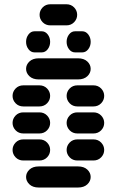

<svg xmlns="http://www.w3.org/2000/svg" viewBox="-20 -881 540 888"><path d="M159.2 -13.7H340.8Q368.2 -13.7 383.8 -28.3Q399.4 -43 399.4 -62.5Q399.4 -82 383.8 -96.7Q368.2 -111.3 340.8 -111.3H159.2Q131.8 -111.3 116.2 -96.7Q100.6 -82 100.6 -62.5Q100.6 -43 116.2 -28.3Q131.8 -13.7 159.2 -13.7ZM87.9 -138.7H162.1Q183.6 -138.7 197.8 -153.3Q211.9 -168 211.9 -187.5Q211.9 -207 197.8 -221.7Q183.6 -236.3 162.1 -236.3H87.9Q66.4 -236.3 52.2 -221.7Q38.1 -207 38.1 -187.5Q38.1 -168 52.2 -153.3Q66.4 -138.7 87.9 -138.7ZM337.9 -138.7H412.1Q433.6 -138.7 447.8 -153.3Q461.9 -168 461.9 -187.5Q461.9 -207 447.8 -221.7Q433.6 -236.3 412.1 -236.3H337.9Q316.4 -236.3 302.2 -221.7Q288.1 -207 288.1 -187.5Q288.1 -168 302.2 -153.3Q316.4 -138.7 337.9 -138.7ZM87.9 -263.7H162.1Q183.6 -263.7 197.8 -278.3Q211.9 -293 211.9 -312.5Q211.9 -332 197.8 -346.7Q183.6 -361.3 162.1 -361.3H87.9Q66.4 -361.3 52.2 -346.7Q38.1 -332 38.1 -312.5Q38.1 -293 52.2 -278.3Q66.4 -263.7 87.9 -263.7ZM337.9 -263.7H412.1Q433.6 -263.7 447.8 -278.3Q461.9 -293 461.9 -312.5Q461.9 -332 447.8 -346.7Q433.6 -361.3 412.1 -361.3H337.9Q316.4 -361.3 302.2 -346.7Q288.1 -332 288.1 -312.5Q288.1 -293 302.2 -278.3Q316.4 -263.7 337.9 -263.7ZM87.9 -388.7H162.1Q183.6 -388.7 197.8 -403.3Q211.9 -418 211.9 -437.5Q211.9 -457 197.8 -471.7Q183.6 -486.3 162.1 -486.3H87.9Q66.4 -486.3 52.2 -471.7Q38.1 -457 38.1 -437.5Q38.1 -418 52.2 -403.3Q66.4 -388.7 87.9 -388.7ZM337.9 -388.7H412.1Q433.6 -388.7 447.8 -403.3Q461.9 -418 461.9 -437.5Q461.9 -457 447.8 -471.7Q433.6 -486.3 412.1 -486.3H337.9Q316.4 -486.3 302.2 -471.7Q288.1 -457 288.1 -437.5Q288.1 -418 302.2 -403.3Q316.4 -388.7 337.9 -388.7ZM159.2 -513.7H340.8Q368.2 -513.7 383.8 -528.3Q399.4 -543 399.4 -562.5Q399.4 -582 383.8 -596.7Q368.2 -611.3 340.8 -611.3H159.2Q131.8 -611.3 116.2 -596.7Q100.6 -582 100.6 -562.5Q100.6 -543 116.2 -528.3Q131.8 -513.7 159.2 -513.7ZM139.6 -638.7H172.9Q189.5 -638.7 200.7 -653.3Q211.9 -668 211.9 -687.5Q211.9 -707 200.7 -721.7Q189.5 -736.3 172.9 -736.3H139.6Q123 -736.3 111.8 -721.7Q100.6 -707 100.6 -687.5Q100.6 -668 111.8 -653.3Q123 -638.7 139.6 -638.7ZM327.1 -638.7H360.4Q377 -638.7 388.2 -653.3Q399.4 -668 399.4 -687.5Q399.4 -707 388.2 -721.7Q377 -736.3 360.4 -736.3H327.1Q310.5 -736.3 299.3 -721.7Q288.1 -707 288.1 -687.5Q288.1 -668 299.3 -653.3Q310.5 -638.7 327.1 -638.7ZM212.9 -763.7H287.1Q308.6 -763.7 322.8 -778.3Q336.9 -793 336.9 -812.5Q336.9 -832 322.8 -846.7Q308.6 -861.3 287.1 -861.3H212.9Q191.4 -861.3 177.2 -846.7Q163.1 -832 163.1 -812.5Q163.1 -793 177.2 -778.3Q191.4 -763.7 212.9 -763.7Z"/></svg>

Font: Workbench
Style: Regular
Weight: 400
Designer: Jens Kutilek
Foundry: Jens Kutilek
Version: Version 2.001